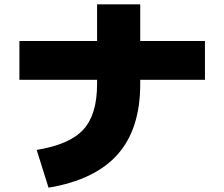

<svg xmlns="http://www.w3.org/2000/svg" viewBox="-20 -810 1040 890"><path d="M930 -620V-440H630V-420Q630 -212 525 -94Q420 24 205 60L150 -115Q303 -140 366.5 -209.5Q430 -279 430 -420V-440H70V-620H430V-790H630V-620Z"/></svg>

Font: M PLUS 1p Black
Style: Regular
Weight: 900
Version: Version 1.061